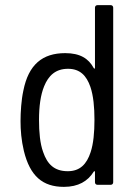

<svg xmlns="http://www.w3.org/2000/svg" viewBox="-20 -720 524 748"><path d="M350 -690V-456C350 -452 347 -451 345 -455C325 -492 292 -513 234 -513C145 -513 91 -468 71 -367C63 -331 60 -283 60 -248C60 -213 63 -174 73 -132C97 -34 146 8 229 8C285 8 322 -14 345 -51C347 -54 350 -54 350 -50V-10C350 -4 354 0 360 0H411C417 0 421 -4 421 -10V-690C421 -696 417 -700 411 -700H360C354 -700 350 -696 350 -690ZM333 -127C318 -81 292 -53 244 -53C191 -53 164 -81 148 -128C136 -161 132 -205 132 -253C132 -305 138 -350 152 -384C169 -426 197 -452 245 -452C292 -452 317 -425 332 -382C344 -347 348 -302 348 -253C348 -204 344 -160 333 -127Z"/></svg>

Font: Barlow Semi Condensed
Style: Regular
Weight: 400
Width: 4
Designer: Jeremy Tribby
Foundry: Tribby Type
Version: Version 1.422;hotconv 1.0.109;makeotfexe 2.5.65596